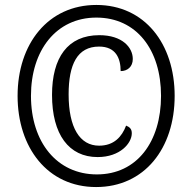

<svg xmlns="http://www.w3.org/2000/svg" viewBox="-20 -745 776 775"><path d="M368 10C563 10 685 -146 685 -358C685 -568 564 -725 369 -725C174 -725 51 -568 51 -358C51 -149 172 10 368 10ZM371 -41C210 -41 105 -171 105 -358C105 -542 207 -674 369 -674C531 -674 630 -544 630 -358C630 -173 533 -41 371 -41ZM374 -111C465 -111 512 -167 512 -207C512 -224 504 -232 489 -238C472 -193 440 -157 380 -157C302 -157 257 -230 257 -364C257 -485 292 -557 380 -557C448 -557 467 -509 467 -458C494 -458 516 -475 516 -507C516 -553 474 -603 381 -603C253 -603 190 -512 190 -362C190 -202 258 -111 374 -111Z"/></svg>

Font: Noto Serif Myanmar Condensed
Style: Bold
Weight: 700
Width: 3
Designer: Ben Mitchell and the Monotype Design Team
Foundry: Monotype Imaging Inc.
Version: Version 2.106